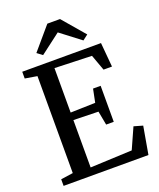

<svg xmlns="http://www.w3.org/2000/svg" viewBox="-172 -1071 974 1175"><g transform="rotate(-20 315.0 -483.5)"><path d="M114.5 -54.5V-686L36 -699V-743H549L563 -585H508L470.5 -688.5L229 -696.5V-407L390.5 -411.5L408 -498H457.5V-263.5H408L391 -354L229 -358V-49.5L501 -61.5L561.5 -196.5L619 -180L587.5 0H35V-43ZM191 -795 156.5 -821 281 -967H363.5L488 -821.5L453.5 -795L322.5 -895Z"/></g></svg>

Font: Merriweather 48pt Medium
Style: Regular
Weight: 500
Version: Version 2.100